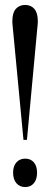

<svg xmlns="http://www.w3.org/2000/svg" viewBox="-20 -750 203 777"><path d="M89 -184H75L31 -647Q30 -653 30 -665Q30 -698 44 -714Q58 -730 82 -730Q105 -730 119 -714Q133 -698 133 -665Q133 -653 132 -647ZM82 -108Q104 -108 117 -93Q130 -78 130 -51Q130 -24 117 -8.5Q104 7 82 7Q60 7 46.5 -8.5Q33 -24 33 -51Q33 -78 46.5 -93Q60 -108 82 -108Z"/></svg>

Font: FFF_Magyar-Nemzet Bold
Style: Regular
Weight: 700
Width: 2
Designer: bBox Type GmbH
Foundry: bBox Type GmbH
Version: Version 0.004